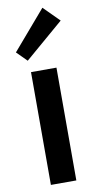

<svg xmlns="http://www.w3.org/2000/svg" viewBox="-105 -1012 532 1056"><g transform="rotate(-10 161.0 -484.0)"><path d="M231.9 -629.9V0H89.8V-629.9ZM212.9 -967.8 299.8 -880.9 83 -694.8 26.9 -751Z"/></g></svg>

Font: Sinkin Sans 600 SemiBold
Style: Regular
Weight: 600
Designer: Keith Bates
Foundry: K-Type
Version: Sinkin Sans (version 1.0)  by Keith Bates   •   © 2014   www